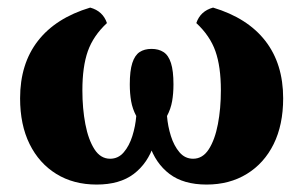

<svg xmlns="http://www.w3.org/2000/svg" viewBox="-20 -487 815 516"><path d="M239.8 9Q177.6 9 131.3 -19.6Q85 -48.2 59.5 -99.9Q34 -151.6 34 -222.8Q34 -315.4 81.9 -377.1Q129.8 -438.8 222.4 -466.6Q256.6 -457.2 267.4 -425Q230.6 -390.8 216 -349.3Q201.4 -307.8 201.4 -244.2Q201.4 -195.2 209.4 -153.4Q217.4 -111.6 233.8 -86Q250.2 -60.4 276 -60.4Q297.8 -60.4 312.6 -77.7Q327.4 -95 335.7 -121.4Q344 -147.8 346.2 -175.2Q336 -194.4 332.4 -215.1Q328.8 -235.8 328.8 -260.2Q328.8 -296.6 335.5 -317.5Q342.2 -338.4 355.1 -347Q368 -355.6 387.2 -355.6Q406.4 -355.6 419.6 -347Q432.8 -338.4 439.5 -317.5Q446.2 -296.6 446.2 -260.2Q446.2 -235.8 442.6 -215.1Q439 -194.4 428.8 -175.2Q431 -147.8 439.3 -121.4Q447.6 -95 462.4 -77.7Q477.2 -60.4 499 -60.4Q524.8 -60.4 541.2 -86Q557.6 -111.6 565.6 -153.4Q573.6 -195.2 573.6 -244.2Q573.6 -307.8 559 -349.3Q544.4 -390.8 507.6 -425Q518.4 -457.2 552.6 -466.6Q645.2 -438.8 693.1 -377.1Q741 -315.4 741 -222.8Q741 -151.6 715.5 -99.9Q690 -48.2 643.4 -19.6Q596.8 9 535.2 9Q473.2 9 435.6 -19.5Q398 -48 381.4 -98.4Q364.8 -148.8 364.8 -213.8H410.2Q410.2 -148.8 393.6 -98.4Q377 -48 339.4 -19.5Q301.8 9 239.8 9Z"/></svg>

Font: Vollkorn
Style: Regular
Weight: 400
Designer: Friedrich Althausen
Foundry: Friedrich Althausen
Version: Version 4.104